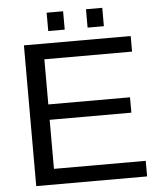

<svg xmlns="http://www.w3.org/2000/svg" viewBox="-57 -886 781 935"><g transform="rotate(-5 333.5 -418.5)"><path d="M82 0V-688H604V-611.8H175.3V-391.1H574.7V-315.9H175.3V-76.2H624V0ZM398.4 -747.1V-836.9H478V-747.1ZM206.1 -747.1V-836.9H286.6V-747.1Z"/></g></svg>

Font: Arial
Style: Regular
Weight: 400
Designer: Steve Matteson
Foundry: Ascender Corporation
Version: Version 2.00.3